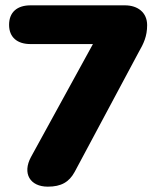

<svg xmlns="http://www.w3.org/2000/svg" viewBox="-20 -690 600 719"><path d="M159 9C209 9 239 -8 260 -47L499 -494C518 -527 531 -554 531 -596C531 -643 496 -670 448 -670H94C45 -670 14 -645 14 -597C14 -550 45 -525 94 -525H328L96 -102C63 -41 92 9 159 9Z"/></svg>

Font: SN Pro Heavy
Style: Regular
Weight: 800
Designer: Tobias Whetton
Foundry: Supernotes
Version: Version 1.001;Glyphs 3.2 (3249)